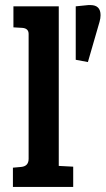

<svg xmlns="http://www.w3.org/2000/svg" viewBox="-20 -738 418 758"><path d="M212 -713V-83L269 -80V0H31V-76L64 -79Q93 -82 93 -111V-604Q93 -626 68 -628L33 -630V-713ZM337 -718Q377 -718 377 -678Q377 -666 373 -652L327 -493L279 -502V-713L329 -718Q333 -718 337 -718Z"/></svg>

Font: Bree Serif
Style: Regular
Weight: 400
Designer: Veronika Burian, Jos Scaglione
Foundry: TypeTogether
Version: Version 1.002